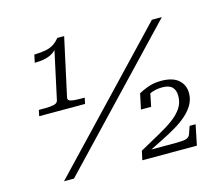

<svg xmlns="http://www.w3.org/2000/svg" viewBox="-105 -885 1186 1023"><g transform="rotate(-15 488.5 -373.5)"><path d="M258 -426Q255 -411 273 -406.5Q291 -402 323 -402H349L342 -369H89L96 -402H130Q159 -402 179 -406.5Q199 -411 202 -426L262 -703Q268 -707 270.5 -708.5Q273 -710 273 -710Q273 -710 271 -706Q261 -687 242.5 -674.5Q224 -662 198 -656Q172 -650 140 -650L149 -693Q187 -694 212.5 -699Q238 -704 256.5 -716Q275 -728 290 -747H328ZM802 -710H857L182 0H127ZM758 -43H598Q596 -42 594 -39Q592 -36 593 -34Q594 -32 598 -32Q644 -55 687.5 -76.5Q731 -98 768 -120Q805 -142 832.5 -166.5Q860 -191 876 -219.5Q892 -248 892 -281Q892 -327 860 -355Q828 -383 764 -383Q723 -383 690 -370.5Q657 -358 640 -348L622 -263H678L694 -340Q688 -340 682.5 -336.5Q677 -333 672.5 -328.5Q668 -324 667 -318Q677 -326 691 -333Q705 -340 723.5 -344Q742 -348 762 -348Q799 -348 816 -331Q833 -314 833 -282Q833 -245 814 -216Q795 -187 760.5 -161.5Q726 -136 677.5 -109.5Q629 -83 570 -50L559 0H860L883 -112H850L835 -69Q829 -53 812 -48Q795 -43 758 -43Z"/></g></svg>

Font: Roboto Serif ExtraLight
Style: Italic
Weight: 250
Italic angle: -10°
Designer: Greg Gazdowicz
Foundry: Commercial Type
Version: Version 1.008